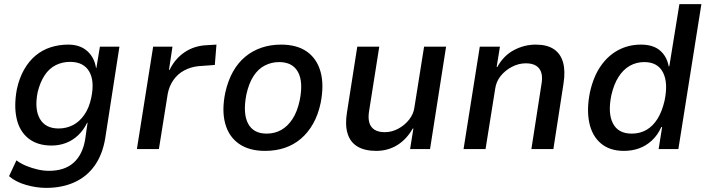

<svg xmlns="http://www.w3.org/2000/svg" viewBox="-20 -725 3441 934"><path d="M205 189Q157 189 106.5 174.5Q56 160 24 132L60 55Q81 71 108 82Q135 93 163.5 99.5Q192 106 218 106Q293 106 337 67.5Q381 29 394 -45L406 -128H404Q386 -91 359 -66Q332 -41 299.5 -29Q267 -17 231 -17Q162 -17 118.5 -51.5Q75 -86 61 -148Q47 -210 62 -291Q74 -346 97.5 -387Q121 -428 153.5 -455Q186 -482 226.5 -495Q267 -508 312 -508Q369 -508 404 -477Q439 -446 447 -395H449L466 -498H561L492 -53Q479 26 441 80Q403 134 342.5 161.5Q282 189 205 189ZM265 -100Q303 -100 335 -116.5Q367 -133 390.5 -167Q414 -201 424 -250Q441 -332 413.5 -378Q386 -424 321 -424Q283 -424 251 -408Q219 -392 197 -358.5Q175 -325 163 -276Q147 -194 174 -147Q201 -100 265 -100Z M646 0 725 -498H819L802 -385H805Q831 -439 877.5 -470.5Q924 -502 983 -505L1033 -508L1025 -409L944 -403Q907 -399 875.5 -382Q844 -365 823.5 -335.5Q803 -306 796 -269L753 0Z M1269 9Q1192 9 1142.5 -25.5Q1093 -60 1075.5 -124Q1058 -188 1076 -275Q1089 -333 1113.5 -376.5Q1138 -420 1173 -449Q1208 -478 1252 -493Q1296 -508 1347 -508Q1425 -508 1473.5 -473.5Q1522 -439 1539.5 -375.5Q1557 -312 1540 -225Q1528 -167 1503 -123Q1478 -79 1443 -49.5Q1408 -20 1364.5 -5.5Q1321 9 1269 9ZM1277 -75Q1316 -75 1347.5 -92.5Q1379 -110 1402.5 -145.5Q1426 -181 1438 -237Q1456 -327 1429.5 -375Q1403 -423 1338 -423Q1301 -423 1268.5 -406.5Q1236 -390 1213 -354.5Q1190 -319 1178 -263Q1161 -172 1187 -123.5Q1213 -75 1277 -75Z M1810 9Q1754 9 1718.5 -12.5Q1683 -34 1670.5 -76.5Q1658 -119 1668 -179L1718 -498H1825L1776 -188Q1770 -154 1776 -130.5Q1782 -107 1801 -94.5Q1820 -82 1852 -82Q1886 -82 1917.5 -99Q1949 -116 1970.5 -143.5Q1992 -171 1996 -203L2043 -498H2150L2072 0H1975L1991 -100H1988Q1957 -46 1911.5 -18.5Q1866 9 1810 9Z M2235 0 2314 -498H2412L2396 -399H2399Q2430 -455 2480.5 -481.5Q2531 -508 2586 -508Q2641 -508 2674 -486Q2707 -464 2719 -421.5Q2731 -379 2721 -317L2672 0H2565L2613 -309Q2620 -345 2614 -368.5Q2608 -392 2589 -404.5Q2570 -417 2538 -417Q2503 -417 2470.5 -400Q2438 -383 2416 -356Q2394 -329 2389 -294L2342 0Z M3015 9Q2946 9 2903 -27.5Q2860 -64 2846.5 -128.5Q2833 -193 2850 -277Q2867 -353 2902.5 -404Q2938 -455 2988 -481.5Q3038 -508 3098 -508Q3157 -508 3190.5 -479.5Q3224 -451 3233 -402L3236 -403L3285 -705H3392L3280 0H3184L3201 -107H3197Q3179 -67 3150.5 -41Q3122 -15 3088 -3Q3054 9 3015 9ZM3053 -75Q3093 -75 3124.5 -93Q3156 -111 3178.5 -147Q3201 -183 3213 -236Q3231 -323 3205 -373Q3179 -423 3114 -423Q3076 -423 3044 -405Q3012 -387 2989 -351Q2966 -315 2954 -262Q2936 -175 2961.5 -125Q2987 -75 3053 -75Z"/></svg>

Font: Nunito Sans 7pt SemiCondensed SemiBold
Style: Italic
Weight: 600
Width: 4
Italic angle: -9°
Designer: Vernon Adams
Foundry: Vernon Adams
Version: Version 3.101;gftools[0.9.27]